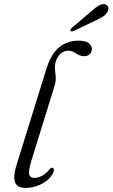

<svg xmlns="http://www.w3.org/2000/svg" viewBox="-20 -918 555 947"><path d="M367.5 -717.5Q401.5 -717.5 417.2 -705.5Q433 -693.5 433 -676.5Q433 -661 423.2 -651Q413.5 -641 393.5 -641Q382 -641 373 -645Q364 -649 355.5 -654.5Q347 -660 337.8 -664Q328.5 -668 316 -668Q299.5 -668 285.5 -658.2Q271.5 -648.5 262.8 -632.8Q254 -617 251.5 -598Q250.5 -587.5 251.2 -577.8Q252 -568 253 -558.5Q254 -549 254.8 -539Q255.5 -529 254 -517.2Q252.5 -505.5 248.5 -492.5L135 -126Q119.5 -74.5 124.2 -57.5Q129 -40.5 149 -40.5Q167.5 -40.5 187.8 -51.2Q208 -62 224 -82.5Q228.5 -88 232 -89.8Q235.5 -91.5 239 -90.5Q244 -89.5 245.5 -84.2Q247 -79 244 -70.5Q237 -49.5 215.8 -31.2Q194.5 -13 165.8 -2Q137 9 106 9Q79 9 65 -3Q51 -15 50.5 -41Q50 -67 63 -109L209.5 -580.5Q232 -651.5 271.5 -684.5Q311 -717.5 367.5 -717.5ZM429 -861.5Q450 -880 466.5 -890.2Q483 -900.5 498.5 -896.5Q511 -893 514 -882.2Q517 -871.5 510 -860Q503.5 -846.5 489.2 -837.2Q475 -828 455 -818.5L343 -765Q338.5 -763 333.8 -763.2Q329 -763.5 327.5 -766Q325.5 -770 328.2 -773.8Q331 -777.5 335 -781Z"/></svg>

Font: Fraunces Light
Style: Italic
Weight: 300
Italic angle: -16°
Version: Version 1.000;[b76b70a41]